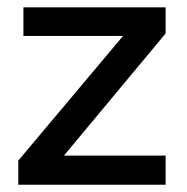

<svg xmlns="http://www.w3.org/2000/svg" viewBox="-20 -508 513 528"><path d="M435.5 -487.8V-416L155.8 -80.1H435.5V0H30.3V-66.4L318.4 -409.2H44.4V-487.8Z"/></svg>

Font: HK Grotesk Medium
Style: Regular
Weight: 500
Designer: Alfredo Marco Pradil and Stefan Peev
Foundry: Hanken Design Co.
Version: Version 1.045;PS 001.045;hotconv 1.0.88;makeotf.lib2.5.64775